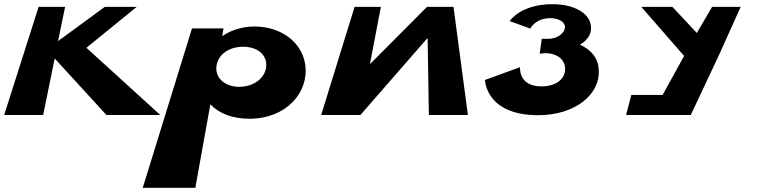

<svg xmlns="http://www.w3.org/2000/svg" viewBox="-36 -552 3657 920"><path d="M732 -1 378 -323 619 -519H466L242 -355L276 -519H149L-16 -1H171L226 -272L474 -1Z M1427 -240C1412 -349 1312 -425 1183 -425C1123 -425 1068 -406 1031 -380H1029L1035 -416H884L648 348H900L972 -52C1013 -9 1077 17 1159 17C1336 17 1444 -109 1427 -240ZM1240 -240C1239 -181 1182 -136 1110 -136C1040 -136 991 -181 1002 -240C1011 -293 1064 -328 1128 -328C1195 -328 1240 -293 1240 -240Z M2019 -1H2206L2137 -519H2010L1739 -247H1737L1789 -519H1663L1503 -1H1691L2011 -368H2013Z M2505 -415C2505 -415 2528 -465 2602 -465C2639 -465 2673 -447 2671 -421C2669 -390 2630 -366 2592 -366H2560L2550 -294C2550 -294 2563 -297 2579 -297C2633 -297 2674 -266 2672 -218C2669 -168 2622 -138 2559 -138C2446 -138 2456 -230 2456 -230L2288 -169C2288 -169 2290 0 2543 0C2719 0 2841 -99 2833 -218C2830 -276 2794 -315 2743 -338C2778 -358 2798 -387 2796 -422C2793 -488 2716 -532 2611 -532C2458 -532 2406 -451 2406 -451Z M3037 -519 3242 -284 3139 -97H2989L2964 -1H3086H3274L3409 -288L3513 -519H3376L3303 -394L3186 -519Z"/></svg>

Font: Hussar Milosc
Style: Bold
Weight: 700
Foundry: Cannot Into Space Fonts
Version: Version 1.02